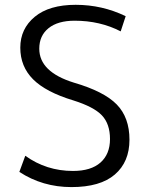

<svg xmlns="http://www.w3.org/2000/svg" viewBox="-20 -760 612 790"><path d="M59.6 -52.7 84 -119.1Q170.9 -56.6 280.3 -56.6Q354.5 -56.6 393.6 -91.3Q432.6 -126 432.6 -188Q432.6 -250 399.4 -285.2Q366.2 -320.3 282.2 -346.7Q168.9 -380.9 116.2 -433.6Q63.5 -486.3 63.5 -564Q63.5 -641.6 123 -690.9Q182.6 -740.2 291.5 -740.2Q400.4 -740.2 497.1 -693.4L476.6 -630.9Q391.6 -674.8 287.1 -674.8Q217.8 -674.8 179.7 -644Q141.6 -613.3 141.6 -559.6Q141.6 -463.9 284.2 -419.9Q408.2 -383.8 460.4 -330.1Q512.7 -276.4 512.7 -185.1Q512.7 -93.8 452.6 -42Q392.6 9.8 273.9 9.8Q155.3 9.8 59.6 -52.7Z"/></svg>

Font: GenEi M Gothic v2 Regular
Style: Regular
Weight: 400
Version: Version 2.0